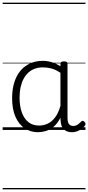

<svg xmlns="http://www.w3.org/2000/svg" viewBox="-20 -976 662 1442"><path d="M265 17Q210 17 166 -12Q122 -41 96.5 -98Q71 -155 71 -238Q71 -288 80.5 -331Q90 -374 109 -408.5Q128 -443 156 -467.5Q184 -492 220.5 -505.5Q257 -519 301 -519Q335 -519 368 -509Q401 -499 434 -479V-495Q434 -506 440.5 -510.5Q447 -515 461 -515Q475 -515 481 -510.5Q487 -506 487 -496V-91Q487 -70 491.5 -56.5Q496 -43 506 -36.5Q516 -30 531 -30Q541 -30 550.5 -33.5Q560 -37 569.5 -44.5Q579 -52 590 -63Q595 -69 601.5 -68.5Q608 -68 614 -61Q621 -55 622 -48Q623 -41 619 -34Q608 -19 592 -7.5Q576 4 558 10.5Q540 17 522 17Q501 17 485.5 11.5Q470 6 458.5 -5.5Q447 -17 441.5 -33.5Q436 -50 435 -72Q435 -76 434.5 -81.5Q434 -87 434 -92Q411 -47 382 -23.5Q353 0 322.5 8.5Q292 17 265 17ZM127 -242Q127 -180 143.5 -133Q160 -86 192.5 -59.5Q225 -33 274 -33Q306 -33 336.5 -46.5Q367 -60 392.5 -92.5Q418 -125 434 -181V-429Q399 -453 367 -461.5Q335 -470 302 -470Q270 -470 243 -460.5Q216 -451 194.5 -432Q173 -413 158 -385.5Q143 -358 135 -322Q127 -286 127 -242ZM0 436H622V446H0ZM0 -20H622V0H0ZM0 -505H622V-500H0ZM0 -956H622V-946H0Z"/></svg>

Font: Playwrite HU Guides
Style: Regular
Weight: 400
Designer: Veronika Burian, José Scaglione
Foundry: TypeTogether
Version: Version 1.003